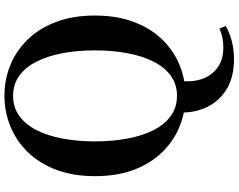

<svg xmlns="http://www.w3.org/2000/svg" viewBox="-120 -678 1026 825"><g transform="rotate(-90 392.5 -266.0)"><path d="M552.4 227Q473.3 227 422.3 195.9Q371.3 164.8 346.2 114.3Q321.1 63.7 321.1 4.9V-5H456.6Q448 80.5 487.5 130.8Q527 181.1 598.2 181.1Q621.3 181.1 640.6 177.5Q660 174 681.8 164.5L692.7 191.4Q663.5 208.4 627 217.7Q590.5 227 552.4 227ZM392.9 18.6Q324.2 18.6 261.8 -6.5Q199.5 -31.6 151.1 -81Q102.7 -130.4 75.1 -202.8Q47.6 -275.2 47.6 -370.5Q47.6 -464.8 75.1 -537.3Q102.7 -609.9 151.1 -659.3Q199.5 -708.6 261.8 -734Q324.2 -759.4 392.9 -759.4Q462.5 -759.4 524.4 -734.3Q586.3 -709.2 634.4 -659.8Q682.6 -610.4 710.1 -537.9Q737.7 -465.3 737.7 -370.5Q737.7 -276.2 710.1 -203.4Q682.6 -130.6 634.4 -81.3Q586.3 -31.9 524.4 -6.6Q462.5 18.6 392.9 18.6ZM392.9 -18Q442.6 -18 479.3 -44.8Q515.9 -71.5 540 -119.4Q564.1 -167.3 576.1 -231.5Q588 -295.6 588 -370.5Q588 -445.3 576.1 -509.2Q564.1 -573 540 -620.8Q515.9 -668.7 479.3 -695.5Q442.6 -722.2 392.9 -722.2Q343.1 -722.2 306.2 -695.5Q269.3 -668.7 245.1 -620.8Q220.9 -573 209 -509.2Q197 -445.3 197 -370.5Q197 -295.6 209 -231.5Q220.9 -167.3 245.1 -119.4Q269.3 -71.5 306.2 -44.8Q343.1 -18 392.9 -18Z"/></g></svg>

Font: Noto Serif HK ExtraLight
Style: Regular
Weight: 200
Designer: Ryoko NISHIZUKA 西塚涼子 (kana & ideographs); Frank Grießhammer (Latin, Greek & Cyrillic); Wenlong ZHANG 张文龙 (bopomofo); San
Foundry: Adobe
Version: Version 2.002-H1;hotconv 1.1.0;makeotfexe 2.6.0